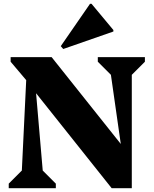

<svg xmlns="http://www.w3.org/2000/svg" viewBox="-20 -991 809 1011"><path d="M26 0V-24L95 -93L118 -569L36 -666V-690H252L616 -233L564 -597L495 -666V-690H743V-666L674 -597V0H568L170 -500L205 -93L274 -24V0ZM313 -733 300 -748 454 -971H462L577 -833V-825Z"/></svg>

Font: Platypi ExtraBold
Style: Regular
Weight: 800
Designer: David Sargent
Foundry: Bolt Cutter Type
Version: Version 1.200; ttfautohint (v1.8.4.7-5d5b)